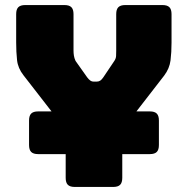

<svg xmlns="http://www.w3.org/2000/svg" viewBox="-20 -740 743 760"><path d="M464 -36Q464 -17 455.5 -8.5Q447 0 428 0H276Q257 0 248.5 -8.5Q240 -17 240 -36V-130H131Q112 -130 103.5 -138.5Q95 -147 95 -166V-263Q95 -282 103.5 -290.5Q112 -299 131 -299H184L73 -442Q51 -470 47.5 -502Q44 -534 44 -572V-684Q44 -703 52.5 -711.5Q61 -720 80 -720H235Q254 -720 262.5 -711.5Q271 -703 271 -684V-540Q271 -530 272.5 -520Q274 -510 279 -499L325 -434Q331 -426 337 -421.5Q343 -417 351 -417H363Q371 -417 377 -421Q383 -425 389 -434L432 -498Q439 -508 439.5 -518.5Q440 -529 440 -539V-684Q440 -703 448.5 -711.5Q457 -720 476 -720H623Q642 -720 650.5 -711.5Q659 -703 659 -684V-571Q659 -533 655 -501Q651 -469 630 -441L520 -299H573Q592 -299 600.5 -290.5Q609 -282 609 -263V-166Q609 -147 600.5 -138.5Q592 -130 573 -130H464Z"/></svg>

Font: Bungee
Style: Regular
Weight: 400
Designer: David Jonathan Ross
Foundry: David Jonathan Ross
Version: Version 1.000;PS 1.0;hotconv 1.0.72;makeotf.lib2.5.5900